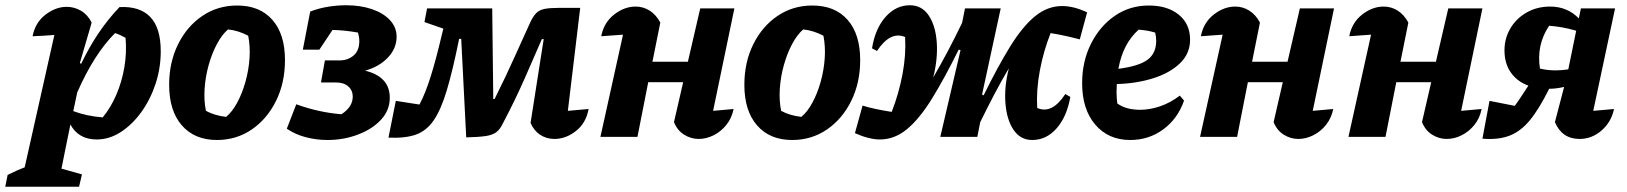

<svg xmlns="http://www.w3.org/2000/svg" viewBox="-94 -521 6196 731"><path d="M-74 190 -65 145Q-27 126 0 116L113 -388Q92 -386 71.5 -385Q51 -384 30 -383Q40 -435 79 -465Q118 -495 160 -495Q189 -495 214.5 -480Q240 -465 255 -435L210 -281L215 -278Q245 -341 281 -394.5Q317 -448 361 -494Q438 -498 478 -456.5Q518 -415 518 -326Q518 -261 498 -201Q478 -141 443.5 -93.5Q409 -46 365.5 -18Q322 10 274 10Q205 10 174 -47L140 121L218 143L207 190ZM185 -98Q235 -79 297 -74Q327 -110 348.5 -159.5Q370 -209 379.5 -265Q389 -321 384 -377Q363 -389 344 -395Q264 -315 200 -169Z M732 12Q647 12 598.5 -43.5Q550 -99 550 -198Q550 -284 584 -352.5Q618 -421 676.5 -460.5Q735 -500 809 -500Q895 -500 943 -445.5Q991 -391 991 -292Q991 -206 957 -137Q923 -68 864.5 -28Q806 12 732 12ZM767 -76Q790 -95 809 -130Q828 -165 840.5 -209.5Q853 -254 856 -299.5Q859 -345 851 -385Q813 -405 774 -409Q751 -389 732 -353.5Q713 -318 700.5 -273.5Q688 -229 685 -183.5Q682 -138 690 -99Q723 -81 767 -76Z M1153 12Q1111 12 1070.5 1.5Q1030 -9 998 -31L1034 -124Q1119 -93 1206 -86Q1249 -114 1249 -153Q1249 -177 1232 -192Q1215 -207 1186 -207H1128L1143 -291H1199Q1230 -291 1252 -309.5Q1274 -328 1274 -365Q1274 -380 1269 -397Q1219 -406 1172 -407L1122 -332H1059L1087 -477Q1121 -490 1156 -495.5Q1191 -501 1224 -501Q1279 -501 1322.5 -486Q1366 -471 1391 -444Q1416 -417 1416 -381Q1416 -337 1383 -302Q1350 -267 1296 -252Q1390 -229 1390 -149Q1390 -101 1356.5 -65Q1323 -29 1268.5 -8.5Q1214 12 1153 12Z M2017 8Q1987 8 1963 -7.5Q1939 -23 1926 -53L1976 -372H1969Q1943 -312 1905 -225.5Q1867 -139 1821 -52Q1811 -30 1796.5 -18.5Q1782 -7 1755 -3Q1728 1 1681 2L1662 -373H1654Q1630 -254 1607.5 -178.5Q1585 -103 1557 -62.5Q1529 -22 1488 -8Q1447 6 1385 3L1413 -137L1503 -123Q1525 -164 1545.5 -229Q1566 -294 1588 -388L1594 -412L1522 -437L1532 -489H1780L1784 -144H1789Q1833 -232 1866 -306Q1899 -380 1924 -434Q1935 -458 1947 -470.5Q1959 -483 1979 -487Q1999 -491 2032 -491H2115L2068 -99Q2107 -102 2147 -106Q2137 -52 2098.5 -22Q2060 8 2017 8Z M2192 0 2278 -389Q2256 -387 2236 -386Q2216 -385 2195 -383Q2205 -435 2244 -465.5Q2283 -496 2326 -496Q2355 -496 2379.5 -480.5Q2404 -465 2420 -435L2390 -286H2525L2572 -489H2702L2621 -99Q2641 -101 2660 -102.5Q2679 -104 2699 -106Q2692 -71 2671.5 -45.5Q2651 -20 2623 -6Q2595 8 2566 8Q2537 8 2511 -8Q2485 -24 2472 -56L2507 -208H2374L2333 0Z M2922 12Q2837 12 2788.5 -43.5Q2740 -99 2740 -198Q2740 -284 2774 -352.5Q2808 -421 2866.5 -460.5Q2925 -500 2999 -500Q3085 -500 3133 -445.5Q3181 -391 3181 -292Q3181 -206 3147 -137Q3113 -68 3054.5 -28Q2996 12 2922 12ZM2957 -76Q2980 -95 2999 -130Q3018 -165 3030.5 -209.5Q3043 -254 3046 -299.5Q3049 -345 3041 -385Q3003 -405 2964 -409Q2941 -389 2922 -353.5Q2903 -318 2890.5 -273.5Q2878 -229 2875 -183.5Q2872 -138 2880 -99Q2913 -81 2957 -76Z M3256 10Q3215 10 3161 -14L3190 -119Q3212 -112 3240.5 -106Q3269 -100 3301 -95Q3328 -164 3342 -238Q3356 -312 3352 -380Q3296 -404 3245 -327L3226 -337Q3238 -412 3277.5 -456.5Q3317 -501 3370 -501Q3416 -501 3442 -462Q3468 -423 3472.5 -360Q3477 -297 3459 -226Q3487 -274 3514.5 -326Q3542 -378 3569 -434L3580 -489H3716L3645 -161L3651 -158Q3705 -268 3752 -344Q3799 -420 3846.5 -459Q3894 -498 3950 -498Q3994 -498 4045 -474L4017 -371Q3995 -377 3966 -383.5Q3937 -390 3906 -395Q3879 -327 3865 -252.5Q3851 -178 3855 -110Q3911 -85 3962 -163L3981 -152Q3968 -77 3929 -32.5Q3890 12 3836 12Q3791 12 3765 -26.5Q3739 -65 3734 -127.5Q3729 -190 3747 -261Q3719 -214 3692 -162.5Q3665 -111 3638 -56L3627 0H3486L3563 -330L3556 -332Q3501 -221 3454 -145Q3407 -69 3359.5 -29.5Q3312 10 3256 10Z M4209 12Q4126 12 4076 -46.5Q4026 -105 4026 -204Q4026 -287 4059.5 -354Q4093 -421 4150 -460.5Q4207 -500 4280 -500Q4351 -500 4394 -465Q4437 -430 4437 -370Q4437 -317 4398.5 -280Q4360 -243 4296.5 -223Q4233 -203 4158 -201Q4157 -187 4157 -171Q4157 -149 4160 -127Q4193 -103 4247 -103Q4283 -103 4322 -116Q4361 -129 4398 -157L4414 -138Q4390 -69 4335 -28.5Q4280 12 4209 12ZM4308 -366Q4308 -381 4304 -397Q4274 -406 4241 -408Q4211 -381 4192 -344.5Q4173 -308 4164 -259Q4242 -269 4275 -293.5Q4308 -318 4308 -366Z M4475 0 4561 -389Q4539 -387 4519 -386Q4499 -385 4478 -383Q4488 -435 4527 -465.5Q4566 -496 4609 -496Q4638 -496 4662.5 -480.5Q4687 -465 4703 -435L4673 -286H4808L4855 -489H4985L4904 -99Q4924 -101 4943 -102.5Q4962 -104 4982 -106Q4975 -71 4954.5 -45.5Q4934 -20 4906 -6Q4878 8 4849 8Q4820 8 4794 -8Q4768 -24 4755 -56L4790 -208H4657L4616 0Z M5040 0 5126 -389Q5104 -387 5084 -386Q5064 -385 5043 -383Q5053 -435 5092 -465.5Q5131 -496 5174 -496Q5203 -496 5227.5 -480.5Q5252 -465 5268 -435L5238 -286H5373L5420 -489H5550L5469 -99Q5489 -101 5508 -102.5Q5527 -104 5547 -106Q5540 -71 5519.5 -45.5Q5499 -20 5471 -6Q5443 8 5414 8Q5385 8 5359 -8Q5333 -24 5320 -56L5355 -208H5222L5181 0Z M5550 7 5577 -137 5673 -118Q5685 -134 5697.5 -153Q5710 -172 5725 -195Q5683 -210 5658.5 -244.5Q5634 -279 5634 -329Q5634 -375 5656.5 -413Q5679 -451 5718.5 -473.5Q5758 -496 5808 -496Q5873 -496 5917 -451L5925 -489H6055L5972 -99Q6011 -103 6051 -106Q6041 -57 6004 -24.5Q5967 8 5920 8Q5853 8 5826 -56L5861 -190Q5831 -183 5804 -183Q5766 -106 5730.5 -63Q5695 -20 5652 -4Q5609 12 5550 7ZM5769 -260Q5817 -248 5877 -257L5907 -404Q5880 -412 5855 -416.5Q5830 -421 5804 -423Q5755 -350 5769 -260Z"/></svg>

Font: Piazzolla
Style: Bold Italic
Weight: 700
Italic angle: -11.3°
Designer: Juan Pablo del Peral
Foundry: Huerta Tipografica
Version: Version 1.330